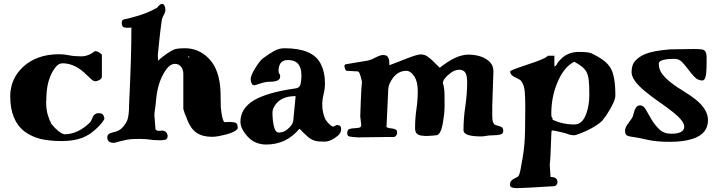

<svg xmlns="http://www.w3.org/2000/svg" viewBox="-20 -702 3725 995"><path d="M472 -437Q485 -437 496.5 -428.5Q508 -420 508 -419V-305Q508 -295 496 -288Q484 -281 473.5 -281Q463 -281 448.5 -295.5Q434 -310 414 -328Q361 -374 304 -374Q283 -374 266.5 -352Q250 -330 240 -305Q230 -280 226 -256Q220 -222 220 -182Q219 -179 219 -177Q219 -140 226 -112Q234 -84 246 -60Q284 -14 313 -6Q383 -6 446 -67Q452 -74 455 -82Q458 -90 462 -98Q471 -115 490 -115.5Q509 -116 515 -106Q521 -96 521 -86Q512 -68 491.5 -47Q471 -26 449.5 -11Q428 4 404 13Q361 29 299.5 29Q238 29 190 18Q143 6 108 -20Q33 -77 33 -204Q34 -292 96 -352Q167 -420 283 -421Q313 -421 338.5 -415.5Q364 -410 401 -410Q438 -410 472 -437Z M820 -25Q843 -25 849 0Q849 18 838 21.5Q827 25 810.5 25Q794 25 784 24Q772 24 762 22Q738 18 704.5 18Q671 18 656.5 19.5Q642 21 629 24Q616 27 603 30L574 38H568Q536 38 536 9Q536 -10 565 -16Q598 -22 615.5 -42Q633 -62 640 -80Q649 -104 649 -162Q661 -402 661 -559L640 -558Q625 -558 618 -563Q611 -568 611 -584Q611 -600 624 -602Q637 -604 659 -610Q742 -631 794 -662Q810 -682 819 -682Q828 -682 832.5 -672.5Q837 -663 837 -651Q837 -639 828.5 -624Q820 -609 817.5 -592Q815 -575 811.5 -545.5Q808 -516 805 -488Q798 -422 798 -417.5Q798 -413 798.5 -402Q799 -391 799 -387Q817 -405 846.5 -425Q876 -445 892 -448.5Q908 -452 939 -452Q1009 -452 1061 -400Q1119 -342 1123 -223Q1124 -191 1124 -161V-148Q1131 -78 1143 -69L1164 -70Q1195 -70 1203.5 -64.5Q1212 -59 1212 -37Q1200 -13 1116 3Q1095 7 1080 7Q1029 7 998.5 -14Q968 -35 950 -82L945 -96Q941 -104 938 -112L933 -128Q930 -135 930 -137V-319Q930 -342 918 -356.5Q906 -371 887.5 -371Q869 -371 854.5 -357Q840 -343 828 -321Q798 -269 790 -195L786 -157Q780 -115 780 -106L786 -31Q793 -24 803 -24ZM961 -407Q961 -410 959 -410Q955 -410 955 -408Q955 -404 959 -404Q961 -404 961 -407Z M1542 -312Q1542 -391 1472 -391Q1442 -391 1430 -368Q1424 -355 1423.5 -339.5Q1423 -324 1427.5 -320Q1432 -316 1432 -306Q1432 -288 1411 -282Q1398 -278 1373 -278Q1355 -278 1328 -269Q1301 -260 1297 -260Q1288 -260 1283.5 -271Q1279 -282 1279 -292Q1279 -310 1302.5 -348.5Q1326 -387 1343 -400Q1374 -423 1400 -437.5Q1426 -452 1454 -452Q1598 -452 1640 -375Q1664 -331 1664 -269Q1664 -242 1657 -214Q1650 -186 1650 -160Q1650 -118 1667 -82Q1689 -51 1705 -46Q1711 -46 1716.5 -50Q1722 -54 1727 -54Q1748 -54 1748 -33.5Q1748 -13 1730 2Q1694 32 1661 32Q1628 32 1614 28Q1600 24 1589 17Q1578 10 1570 2L1554 -13L1539 -28Q1533 -35 1532 -35Q1464 47 1360 47Q1301 47 1263.5 6Q1226 -35 1226 -71Q1226 -139 1294 -181Q1364 -223 1506 -243Q1520 -244 1528 -250Q1542 -260 1542 -312ZM1403 -153Q1392 -135 1392 -119Q1392 -81 1399 -49Q1406 -17 1423 -15Q1448 -15 1466 -29Q1498 -54 1500 -79L1512 -204Q1434 -204 1403 -153Z M1985 8 1835 10Q1803 8 1791 5.5Q1779 3 1779.5 -13.5Q1780 -30 1791 -33.5Q1802 -37 1815.5 -37.5Q1829 -38 1840 -40Q1851 -42 1852 -54L1847 -99Q1847 -105 1848 -129.5Q1849 -154 1850 -184Q1853 -260 1856 -278L1852 -294L1847 -312Q1841 -332 1834 -332L1777 -335Q1772 -335 1768.5 -345Q1765 -355 1765 -358Q1765 -368 1772 -369L1886 -388Q1901 -391 1918 -400Q1950 -417 1964.5 -417Q1979 -417 1985 -412Q1991 -407 1994 -399Q1998 -388 1998 -364Q2021 -372 2045 -382Q2069 -392 2091 -400Q2142 -420 2161 -420Q2162 -420 2162 -420Q2181 -419 2193.5 -410.5Q2206 -402 2218.5 -390.5Q2231 -379 2241.5 -368Q2252 -357 2259 -351Q2344 -419 2407 -419Q2484 -418 2521 -378Q2537 -360 2537 -332L2531 -153V-99Q2531 -58 2551 -53Q2575 -47 2581.5 -42Q2588 -37 2588 -22.5Q2588 -8 2571.5 -4.5Q2555 -1 2538.5 -1Q2522 -1 2514.5 0Q2507 1 2501 2L2489 4Q2483 5 2474 5Q2382 5 2382 -27Q2382 -89 2391.5 -152Q2401 -215 2401 -278Q2401 -305 2393.5 -322Q2386 -339 2360 -341Q2334 -339 2314 -323Q2275 -293 2275 -271Q2283 -248 2283.5 -214.5Q2284 -181 2284 -159Q2284 -137 2282 -112Q2279 -88 2275 -64Q2264 -3 2241 -1Q2236 0 2219.5 1Q2203 2 2195.5 2.5Q2188 3 2180.5 2.5Q2173 2 2163 0.5Q2153 -1 2146 -5Q2131 -14 2131 -37Q2131 -89 2138 -136Q2145 -183 2145 -231Q2145 -279 2126.5 -307Q2108 -335 2085 -335Q2045 -335 2017 -299Q1993 -267 1992 -239L1983 -44Q1989 -39 1998 -38Q2007 -37 2016 -35.5Q2025 -34 2031.5 -30Q2038 -26 2038 -13.5Q2038 -1 2024 8Z M2849 263Q2692 273 2657.5 273Q2623 273 2623 257Q2623 241 2630 234Q2637 227 2646 223Q2655 219 2663 214Q2671 209 2677 179.5Q2683 150 2689 113Q2695 76 2698 40Q2702 -8 2702 -125V-161Q2702 -194 2699.5 -227Q2697 -260 2681 -282Q2676 -289 2666 -293Q2658 -298 2648 -302Q2624 -313 2624 -332Q2624 -337 2682 -356.5Q2740 -376 2762 -384Q2813 -403 2819 -413H2853V-357Q2862 -361 2865 -367.5Q2868 -374 2874 -382Q2897 -410 2923 -421.5Q2949 -433 2979 -433Q3027 -433 3044 -426Q3082 -408 3106.5 -390Q3131 -372 3145 -348Q3169 -306 3169 -207Q3169 -176 3123 -106Q3112 -90 3102.5 -78.5Q3093 -67 3070 -52Q3047 -37 3023 -26Q2968 -1 2955 -1Q2942 -1 2929 -5Q2916 -10 2901 -14Q2852 -26 2840 -26Q2837 -26 2836 22Q2833 120 2829 151L2833 215Q2869 215 2869 242Q2869 250 2863.5 256.5Q2858 263 2849 263ZM2843 -82Q2895 -57 2956 -57Q2957 -57 2957 -57Q2998 -57 3018 -112Q3034 -156 3034 -209.5Q3034 -263 3031 -287Q3028 -311 3020 -328Q3006 -356 2956 -382Q2900 -354 2866 -268Q2837 -196 2837 -112Q2837 -96 2840.5 -92.5Q2844 -89 2844 -86.5Q2844 -84 2843.5 -84Q2843 -84 2843 -83Z M3477 -397Q3394 -397 3394 -372Q3394 -341 3413 -317Q3432 -293 3460 -271.5Q3488 -250 3521.5 -230Q3555 -210 3583 -188Q3649 -136 3649 -79Q3649 -9 3571 17Q3523 33 3451.5 33Q3380 33 3333.5 22Q3287 11 3258.5 7.5Q3230 4 3224.5 -4Q3219 -12 3219 -23.5Q3219 -35 3224 -44.5Q3229 -54 3236 -63Q3256 -89 3260 -100.5Q3264 -112 3266 -122Q3268 -130 3272 -138Q3280 -156 3297.5 -156Q3315 -156 3327.5 -133Q3340 -110 3356.5 -82.5Q3373 -55 3396.5 -32Q3420 -9 3459 -9Q3526 -9 3526 -46Q3526 -77 3456 -130Q3426 -153 3390 -178Q3354 -203 3324 -228Q3253 -286 3253 -328Q3253 -367 3273 -388Q3294 -410 3324 -422Q3365 -439 3450 -446L3500 -447L3576 -448Q3620 -448 3629 -442Q3642 -432 3642 -404Q3642 -376 3641.5 -355Q3641 -334 3639 -318Q3635 -285 3619 -285Q3597 -285 3580 -302.5Q3563 -320 3547.5 -341Q3532 -362 3515.5 -379.5Q3499 -397 3477 -397Z"/></svg>

Font: Miltonian Tattoo
Style: Regular
Weight: 400
Designer: Pablo Impallari
Foundry: Pablo Impallari
Version: Version 1.008